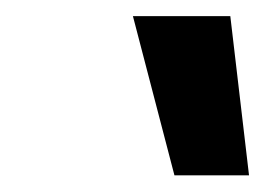

<svg xmlns="http://www.w3.org/2000/svg" viewBox="-20 -809 324 234"><path d="M192.6 -595.3 142 -789.3H260.7L283.5 -595.3Z"/></svg>

Font: Georama
Style: Italic
Weight: 400
Width: 2
Italic angle: -9°
Designer: Jean-Baptiste Levee
Foundry: Production Type
Version: Version 1.000